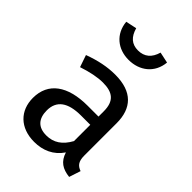

<svg xmlns="http://www.w3.org/2000/svg" viewBox="-232 -892 1008 1008"><g transform="rotate(45 272.0 -388.5)"><path d="M213 12C277 12 333 -12 370 -67C386 -15 420 6 473 12L494 -52C467 -62 450 -77 450 -123V-364C450 -474 392 -539 265 -539C206 -539 148 -527 83 -503L106 -436C160 -454 209 -464 248 -464C321 -464 358 -436 358 -360V-321H277C130 -321 45 -260 45 -147C45 -53 108 12 213 12ZM143 -152C143 -224 192 -260 289 -260H358V-139C328 -84 288 -57 234 -57C174 -57 143 -90 143 -152ZM109 -776C117 -692 179 -643 259 -643C340 -643 404 -692 412 -776L351 -789C337 -739 306 -713 259 -713C212 -713 184 -739 170 -789Z"/></g></svg>

Font: FiraGO Unicode
Style: Regular
Weight: 400
Designer: bBox Type
Foundry: bBox Type GmbH
Version: Version 1.001;PS 001.001;hotconv 1.0.88;makeotf.lib2.5.64775